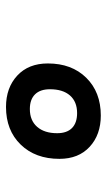

<svg xmlns="http://www.w3.org/2000/svg" viewBox="122 -949 356 640"><g transform="rotate(90 300.0 -629.0)"><path d="M336.5 -471Q272.5 -471 232 -508.5Q191.5 -546 191.5 -610.5Q191.5 -690 239.2 -738.5Q287 -787 365 -787Q429 -787 469.2 -750Q509.5 -713 509.5 -649Q509.5 -569 462 -520Q414.5 -471 336.5 -471ZM343.5 -550.5Q381.5 -550.5 402.8 -574.8Q424 -599 424 -641.5Q424 -674 406.8 -691Q389.5 -708 357 -708Q319 -708 298.2 -684.2Q277.5 -660.5 277.5 -617.5Q277.5 -585 294.5 -567.8Q311.5 -550.5 343.5 -550.5Z"/></g></svg>

Font: Spline Sans Mono
Style: Italic
Weight: 400
Italic angle: -4°
Monospace: yes
Designer: Eben Sorkin, Mirko Velimirovic
Foundry: Sorkin Type
Version: Version 1.004